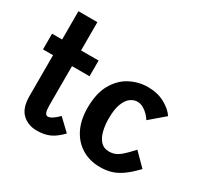

<svg xmlns="http://www.w3.org/2000/svg" viewBox="-156 -957 1235 1176"><g transform="rotate(30 462.0 -369.5)"><path d="M227.5 11Q165.5 11 124.5 -27.2Q83.5 -65.5 83.5 -152V-439H12.5V-550H83.5V-750H217.5V-550H341.5V-439H217.5V-162Q217.5 -127.5 223.8 -112.2Q230 -97 243.5 -97Q269.5 -97 315.5 -143L396.5 -66Q356 -23.5 317.8 -6.2Q279.5 11 227.5 11Z M674.5 11Q601.5 11 545.8 -22.5Q490 -56 458.8 -118Q427.5 -180 427.5 -266Q427.5 -368.5 464.5 -433.8Q501.5 -499 560.8 -530Q620 -561 686.5 -561Q754 -561 805 -533Q856 -505 880.5 -468L777.5 -380Q768.5 -395 752.8 -411.5Q737 -428 716.8 -439.5Q696.5 -451 674.5 -451Q648.5 -451 625.2 -433.5Q602 -416 587.2 -377.2Q572.5 -338.5 572.5 -274.5Q572.5 -227.5 582.5 -187.5Q592.5 -147.5 614.8 -123.2Q637 -99 674.5 -99Q698.5 -99 718.8 -107.5Q739 -116 762.5 -137Q786 -158 820 -196L906.5 -109Q859 -59 820.5 -33Q782 -7 747 2Q712 11 674.5 11Z"/></g></svg>

Font: Junction
Style: Bold
Weight: 700
Designer: Caroline Hadilaksono
Foundry: Caroline Hadilaksono, Tyler Finck, The League of Moveable Type
Version: Version 2.000; ttfautohint (v1.8.3)